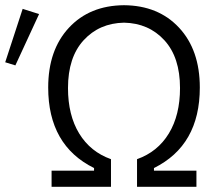

<svg xmlns="http://www.w3.org/2000/svg" viewBox="-130 -717 842 737"><path d="M55 -381Q55 -525 134.5 -610.5Q214 -696 346 -697Q478 -696 557.5 -610.5Q637 -525 637 -381Q637 -159 461 -72V-62H624V0H396V-106Q475 -134 518 -204.5Q561 -275 561 -379Q561 -497 501 -562.5Q441 -628 346 -630Q251 -628 191 -562.5Q131 -497 131 -379Q131 -275 174 -204.5Q217 -134 296 -106V0H68V-62H231V-72Q55 -159 55 -381ZM-71 -466 -110 -478 -43 -683 20 -663Z"/></svg>

Font: Didact Gothic
Style: Regular
Weight: 400
Designer: Daniel Johnson
Foundry: Daniel Johnson
Version: Version 2.101;PS 002.101;hotconv 1.0.88;makeotf.lib2.5.64775